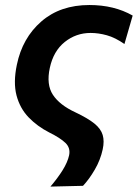

<svg xmlns="http://www.w3.org/2000/svg" viewBox="-20 -530 536 746"><path d="M176 195Q204.5 161.5 223.5 131Q242.5 100.5 248.5 73.5Q254.5 45 234.5 25.5Q214.5 6 171 -15.5Q125 -39 91.2 -74Q57.5 -109 44.2 -159.2Q31 -209.5 45.5 -278.5Q67 -382.5 140.5 -446.5Q214 -510.5 327.5 -510.5Q423.5 -510.5 495.5 -469.5L463.5 -359Q427.5 -384 395 -393Q362.5 -402 332 -402Q275.5 -402 231.5 -366.8Q187.5 -331.5 173.5 -266Q159.5 -201.5 185.5 -161.8Q211.5 -122 273 -93.5Q321.5 -70.5 346.8 -50Q372 -29.5 379 -5.5Q386 18.5 379 50.5Q370 92 348.2 129.2Q326.5 166.5 302.5 192Z"/></svg>

Font: Commissioner SemiBold
Style: Italic
Weight: 600
Italic angle: -12°
Designer: Kostas Bartsokas
Foundry: Kostas Bartsokas
Version: Version 1.000; ttfautohint (v1.8.3)